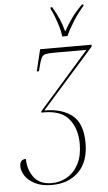

<svg xmlns="http://www.w3.org/2000/svg" viewBox="-62 -970 572 1020"><g transform="rotate(-5 224.0 -460.5)"><path d="M173 10Q118 10 82.5 -8.5Q47 -27 30.5 -53Q14 -79 14 -103Q14 -140 47 -140Q47 -83 78 -41.5Q109 0 173 0Q218 0 256 -22.5Q294 -45 316.5 -88.5Q339 -132 339 -195Q339 -275 298 -326.5Q257 -378 164 -378H150V-384L418 -689H245Q214 -689 199 -685.5Q184 -682 176.5 -665.5Q169 -649 160 -611L157 -598H145L173 -714H448L446 -703L167 -388Q261 -388 315.5 -344.5Q370 -301 370 -197Q370 -97 316 -43.5Q262 10 173 10ZM296 -771Q294 -793 286 -821Q278 -849 267.5 -876.5Q257 -904 247 -923L248 -931H256Q278 -894 291 -864Q304 -834 314 -796Q331 -827 355 -861.5Q379 -896 415 -931H423L422 -923Q390 -886 365 -846.5Q340 -807 324 -771Z"/></g></svg>

Font: Noto Serif Display ExtraCondensed Thin
Style: Italic
Weight: 100
Width: 2
Italic angle: -12°
Designer: Monotype Design Team
Foundry: Monotype Imaging Inc.
Version: Version 2.009